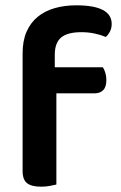

<svg xmlns="http://www.w3.org/2000/svg" viewBox="-20 -695 455 722"><path d="M186 -442H367Q372 -434 376 -421.5Q380 -409 380 -394Q380 -368 368 -356Q356 -344 336 -344H192V-1Q183 1 168 4Q153 7 134 7Q99 7 82 -6Q65 -19 65 -52V-494Q65 -542 80 -576Q95 -610 122 -632Q149 -654 186 -664.5Q223 -675 267 -675Q400 -675 400 -605Q400 -589 393.5 -576.5Q387 -564 378 -556Q359 -564 335.5 -569Q312 -574 286 -574Q234 -574 210 -554Q186 -534 186 -489Z"/></svg>

Font: Baloo Da 2 SemiBold
Style: Regular
Weight: 600
Designer: Noopur Datye, Sulekha Rajkumar and Ek Type
Foundry: Ek Type
Version: Version 1.640;hotconv 1.0.111;makeotfexe 2.5.65597; ttfautoh